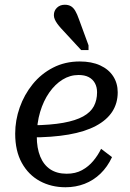

<svg xmlns="http://www.w3.org/2000/svg" viewBox="-20 -777 546 809"><path d="M256 12Q196 12 148 -14Q100 -40 72 -90.5Q44 -141 44 -214Q44 -270 63 -324Q82 -378 117.5 -422Q153 -466 203.5 -492Q254 -518 316 -518Q366 -518 402 -501.5Q438 -485 457 -455.5Q476 -426 476 -388Q476 -342 453 -306.5Q430 -271 384 -246.5Q338 -222 269 -210Q200 -198 108 -198L116 -249Q194 -250 246.5 -259.5Q299 -269 330.5 -286.5Q362 -304 375.5 -329.5Q389 -355 389 -388Q389 -410 380 -426.5Q371 -443 354 -452Q337 -461 311 -461Q275 -461 243.5 -441.5Q212 -422 187.5 -387Q163 -352 149 -305Q135 -258 135 -202Q135 -153 149.5 -117.5Q164 -82 192 -63.5Q220 -45 261 -45Q298 -45 325.5 -60Q353 -75 373 -99Q393 -123 406 -150L452 -115Q433 -74 403.5 -45.5Q374 -17 336.5 -2.5Q299 12 256 12ZM313 -695Q305 -718 297 -731.5Q289 -745 278.5 -751Q268 -757 253 -757Q233 -757 220 -744.5Q207 -732 207 -713Q207 -704 211 -695Q215 -686 221.5 -677Q228 -668 237 -658L322 -566H353V-586Z"/></svg>

Font: Roboto Serif 20pt
Style: Italic
Weight: 400
Italic angle: -10°
Designer: Greg Gazdowicz
Foundry: Commercial Type
Version: Version 1.008